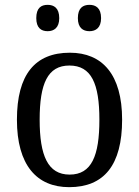

<svg xmlns="http://www.w3.org/2000/svg" viewBox="-20 -764 576 794"><path d="M350 -635C376 -635 398 -649 398 -689C398 -731 376 -744 350 -744C323 -744 302 -731 302 -689C302 -649 323 -635 350 -635ZM177 -635C203 -635 225 -649 225 -689C225 -731 203 -744 177 -744C150 -744 130 -731 130 -689C130 -649 150 -635 177 -635ZM266 10C410 10 485 -81 485 -269C485 -456 403 -546 269 -546C125 -546 50 -456 50 -269C50 -81 132 10 266 10ZM268 -42C178 -42 144 -120 144 -269C144 -418 177 -493 267 -493C358 -493 391 -418 391 -269C391 -120 359 -42 268 -42Z"/></svg>

Font: Noto Serif Lao SemiCondensed
Style: Regular
Weight: 400
Width: 4
Designer: Monotype Design Team
Foundry: Monotype Imaging Inc.
Version: Version 2.003